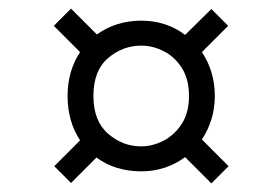

<svg xmlns="http://www.w3.org/2000/svg" viewBox="-20 -520 640 446"><path d="M145 -95 106 -134 166 -194Q137 -238 137 -297Q137 -355 166 -399L105 -460L145 -500L205 -440Q250 -472 308 -472Q366 -472 410 -439L471 -499L510 -460L449 -399Q479 -354 479 -297Q479 -268 471 -242.5Q463 -217 449 -196L511 -134L471 -94L410 -155Q365 -122 308 -122Q248 -122 204 -154ZM308 -180Q334 -180 359.5 -193Q385 -206 402 -232Q419 -258 419 -297Q419 -336 402.5 -362Q386 -388 360.5 -401Q335 -414 308 -414Q265 -414 231 -385Q197 -356 197 -297Q197 -239 231 -209.5Q265 -180 308 -180Z"/></svg>

Font: DM Mono Light
Style: Italic
Weight: 300
Italic angle: -10°
Designer: Colophon Foundry
Foundry: Colophon Foundry
Version: Version 1.000; ttfautohint (v1.8.2.53-6de2)